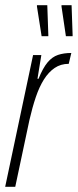

<svg xmlns="http://www.w3.org/2000/svg" viewBox="-21 -723 301 743"><path d="M-1 0 107 -510H139L124 -418H128Q145 -460 163 -481.5Q181 -503 203.5 -510.5Q226 -518 255 -518L245 -476Q214 -476 190.5 -460Q167 -444 149 -415.5Q131 -387 117.5 -347Q104 -307 93 -259L38 0ZM140 -583 122 -698V-703H162L166 -588V-583ZM234 -583 217 -698V-703H256L260 -588V-583Z"/></svg>

Font: Saira UltraCondensed ExtraLight
Style: Italic
Weight: 250
Width: 1
Italic angle: -12°
Designer: Hector Gatti with collaboration of the Omnibus-Type team
Foundry: Omnibus-Type
Version: Version 1.101